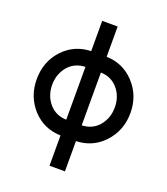

<svg xmlns="http://www.w3.org/2000/svg" viewBox="-160 -811 975 1121"><g transform="rotate(20 327.5 -250.0)"><path d="M280 -512Q177 -509 108 -436Q37 -360 37 -250Q37 -141 108 -64Q177 9 280 12V200H376V12Q478 9 547 -64Q619 -141 619 -250Q619 -360 547 -436Q478 -509 376 -512V-700H280ZM280 -86Q216 -88 176 -132Q133 -181 133 -250Q133 -285 144 -314.5Q155 -344 176 -368Q216 -412 280 -414ZM376 -414Q439 -412 479 -368Q522 -320 522 -250Q522 -181 479 -132Q439 -88 376 -86Z"/></g></svg>

Font: Unageo
Style: Medium
Weight: 500
Designer: Richard Sepsi
Foundry: Richard Sepsi
Version: Version 2.000